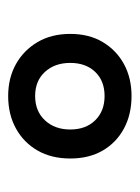

<svg xmlns="http://www.w3.org/2000/svg" viewBox="44 -1037 342 470"><g transform="rotate(90 215.0 -802.0)"><path d="M215 -651Q171 -651 137 -670Q103 -689 83 -723Q63 -757 63 -803Q63 -849 83 -882.5Q103 -916 137 -934.5Q171 -953 215 -953Q260 -953 294.5 -934.5Q329 -916 348.5 -882.5Q368 -849 368 -803Q368 -757 348.5 -723Q329 -689 294.5 -670Q260 -651 215 -651ZM215 -717Q252 -717 274.5 -741Q297 -765 297 -803Q297 -841 274.5 -864Q252 -887 215 -887Q178 -887 156 -864Q134 -841 134 -803Q134 -765 156 -741Q178 -717 215 -717Z"/></g></svg>

Font: Playwrite US Modern
Style: Regular
Weight: 400
Designer: Veronika Burian, José Scaglione
Foundry: TypeTogether
Version: Version 1.002